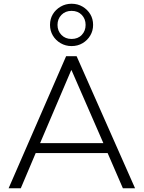

<svg xmlns="http://www.w3.org/2000/svg" viewBox="-20 -1005 768 1025"><path d="M26 0 333 -705H389L701 0H636L548 -203L577 -188H143L177 -203L91 0ZM360 -630 189 -229 166 -241H554L537 -229L362 -630ZM362 -759Q330 -759 303.5 -774.5Q277 -790 262 -815.5Q247 -841 247 -872Q247 -904 262 -929Q277 -954 303.5 -969.5Q330 -985 362 -985Q395 -985 421 -969.5Q447 -954 462 -929Q477 -904 477 -872Q477 -841 462 -815.5Q447 -790 421 -774.5Q395 -759 362 -759ZM362 -797Q396 -797 416.5 -818.5Q437 -840 437 -872Q437 -904 416.5 -925.5Q396 -947 362 -947Q329 -947 308 -925.5Q287 -904 287 -872Q287 -840 308 -818.5Q329 -797 362 -797Z"/></svg>

Font: Mulish ExtraLight Light
Style: Regular
Weight: 300
Version: Version 3.603